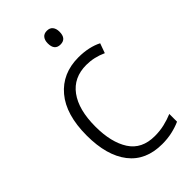

<svg xmlns="http://www.w3.org/2000/svg" viewBox="-228 -799 878 878"><g transform="rotate(-45 211.0 -360.0)"><path d="M270 10Q164 10 108.5 -61.5Q53 -133 53 -262Q53 -397 114 -469.5Q175 -542 279 -542Q313 -542 342.5 -535.5Q372 -529 395 -517L378 -470Q330 -492 280 -492Q198 -492 154 -432Q110 -372 110 -263Q110 -161 149 -100.5Q188 -40 272 -40Q305 -40 334.5 -47Q364 -54 390 -65V-15Q366 -4 335.5 3Q305 10 270 10ZM263 -730Q282 -730 291.5 -718Q301 -706 301 -686Q301 -641 263 -641Q225 -641 225 -686Q225 -706 234.5 -718Q244 -730 263 -730Z"/></g></svg>

Font: Noto Sans Arabic UI SmCn Lt
Style: Regular
Weight: 300
Width: 4
Designer: Monotype Design Team, Nadine Chahine and Nizar Qandah
Foundry: Monotype Imaging Inc.
Version: Version 2.010; ttfautohint (v1.8.4.7-5d5b)